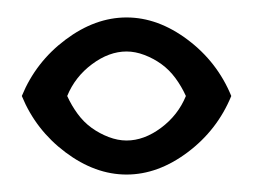

<svg xmlns="http://www.w3.org/2000/svg" viewBox="-20 -431 290 220"><path d="M245 -321Q229 -282 195 -256.5Q161 -231 125 -231Q89 -231 55 -256.5Q21 -282 5 -321Q21 -360 55 -385.5Q89 -411 125 -411Q161 -411 195 -385.5Q229 -360 245 -321ZM125 -372Q105 -372 85.5 -357.5Q66 -343 57 -321Q62 -310 69 -300.5Q76 -291 85 -284.5Q94 -278 104.5 -274Q115 -270 125 -270Q145 -270 164.5 -284.5Q184 -299 193 -321Q188 -332 181 -341.5Q174 -351 165 -357.5Q156 -364 145.5 -368Q135 -372 125 -372Z"/></svg>

Font: Cinzel Decorative Black
Style: Regular
Weight: 900
Designer: Natanael Gama
Version: Version 1.001;PS 001.001;hotconv 1.0.56;makeotf.lib2.0.21325